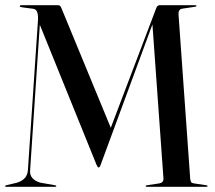

<svg xmlns="http://www.w3.org/2000/svg" viewBox="-20 -720 830 740"><path d="M197 -3Q197 0 193 0H3Q-0.5 0 -0.5 -3Q-0.5 -4.5 4 -6L44 -15.5Q84.5 -27 87.5 -63.5L126 -636.5Q130 -683 109 -686L67.5 -691.5Q56 -693 56 -696Q56 -700 64.5 -700H204Q213 -700 217 -688L407 -227.5L581.5 -687Q586 -700 595 -700H733Q737 -700 737 -697Q737 -694.5 732 -694L682 -686.5Q667 -684 668 -665L713 -32Q714 -22 716.8 -18Q719.5 -14 728.5 -13L775 -6Q780 -5.5 780 -3Q780 0 776 0H546Q541.5 0 541.5 -3Q541.5 -5.5 546.5 -6L593 -13Q610.5 -15.5 610 -32L567.5 -626L368 -85Q364.5 -74.5 360 -74.5Q356.5 -74.5 352 -85L133.5 -624.5L96 -63Q94.5 -45 105.2 -33.2Q116 -21.5 135.5 -16L192 -6Q197 -5 197 -3Z"/></svg>

Font: Fraunces144ptRegular
Style: Regular
Weight: 400
Version: Version 1.000;[0bf87f6ff]